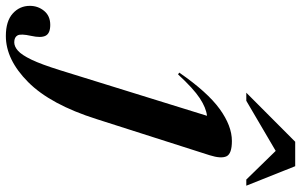

<svg xmlns="http://www.w3.org/2000/svg" viewBox="-406 -570 1004 640"><g transform="rotate(90 96.0 -250.0)"><path d="M173 -70Q124.5 83.5 49.8 158Q-25 232.5 -104 232.5Q-153.5 232.5 -179 209.5Q-204.5 186.5 -204.5 152.5Q-204.5 125.5 -187.8 105Q-171 84.5 -141 84.5Q-113 84.5 -105 99.8Q-97 115 -104.5 148.5Q-112 182.5 -106 193.5Q-100 204.5 -83 204.5Q-69 204.5 -55 192.2Q-41 180 -25.2 147.2Q-9.5 114.5 10 52L162 -438Q135.5 -435 103.5 -414Q71.5 -393 24 -341.5L18 -345.5Q83 -439.5 139.2 -480.2Q195.5 -521 246 -521Q288.5 -521 297 -503Q305.5 -485 293.5 -447ZM85 -569 248.5 -732H330L395 -569H374.5L279 -667L112 -569Z"/></g></svg>

Font: Newsreader Display SemiBold
Style: Italic
Weight: 600
Italic angle: -17°
Designer: Hugues Gentile
Foundry: Production Type
Version: Version 1.001